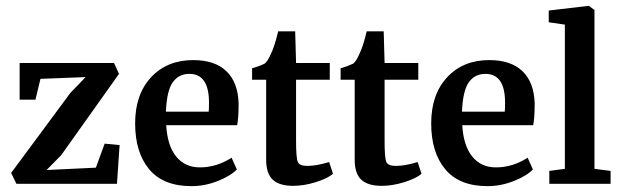

<svg xmlns="http://www.w3.org/2000/svg" viewBox="-20 -627 2122 655"><path d="M18 -37 220 -310 272 -364 118 -358 101 -287H47V-412H369L386 -375L189 -98L139 -47L307 -55L337 -137L388 -132L379 0H36Z M633 8Q537 8 489 -49.5Q441 -107 441 -206Q441 -305 495.5 -363.5Q550 -422 639 -422Q713 -422 752.5 -384Q792 -346 794 -274Q794 -224 789 -200H547Q551 -130 581 -93Q611 -56 662 -56Q719 -56 770 -89L788 -49Q767 -27 723 -9.5Q679 8 633 8ZM626 -375Q590 -375 569.5 -346.5Q549 -318 546 -246H692Q693 -254 693 -277Q693 -375 626 -375Z M888 -82V-355H840V-394Q862 -400 883 -410Q894 -419 904 -443Q916 -466 929 -520H987L990 -412H1105V-355H990V-147Q990 -88 996 -74.5Q1002 -61 1028 -61Q1060 -61 1102 -74H1103L1116 -34Q1097 -18 1057 -5.5Q1017 7 980 7Q933 7 910.5 -14Q888 -35 888 -82Z M1190 -82V-355H1142V-394Q1164 -400 1185 -410Q1196 -419 1206 -443Q1218 -466 1231 -520H1289L1292 -412H1407V-355H1292V-147Q1292 -88 1298 -74.5Q1304 -61 1330 -61Q1362 -61 1404 -74H1405L1418 -34Q1399 -18 1359 -5.5Q1319 7 1282 7Q1235 7 1212.5 -14Q1190 -35 1190 -82Z M1643 8Q1547 8 1499 -49.5Q1451 -107 1451 -206Q1451 -305 1505.5 -363.5Q1560 -422 1649 -422Q1723 -422 1762.5 -384Q1802 -346 1804 -274Q1804 -224 1799 -200H1557Q1561 -130 1591 -93Q1621 -56 1672 -56Q1729 -56 1780 -89L1798 -49Q1777 -27 1733 -9.5Q1689 8 1643 8ZM1636 -375Q1600 -375 1579.5 -346.5Q1559 -318 1556 -246H1702Q1703 -254 1703 -277Q1703 -375 1636 -375Z M1854 0V-44L1907 -51V-543L1852 -551V-591L1987 -607H1989L2008 -593V-51L2063 -44V0Z"/></svg>

Font: Aikya SemiBold
Style: Regular
Weight: 600
Designer: Neelakash Kshetrimayum (Latin subset based on Merriweather by Eben Sorkin)
Foundry: Brand New Type
Version: Version 1.00 b005